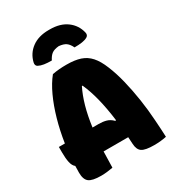

<svg xmlns="http://www.w3.org/2000/svg" viewBox="-225 -1081 1100 1215"><g transform="rotate(-30 325.0 -473.5)"><path d="M245 -779Q214 -779 190.5 -782.5Q167 -786 150 -795Q134 -804 139 -826Q153 -885 201 -920.5Q249 -956 324 -956H332Q408 -956 456 -920.5Q504 -885 518 -826Q523 -805 506 -795Q490 -786 466.5 -782.5Q443 -779 411 -779Q398 -807 380 -820Q362 -833 328 -836Q294 -833 276.5 -820Q259 -807 245 -779ZM238 0Q217 4 195 6.5Q173 9 152 9Q87 9 63 -10Q39 -29 39 -78Q39 -103 40 -127Q23 -140 16.5 -169.5Q10 -199 10 -243V-283H54Q67 -369 89.5 -448Q112 -527 142 -592Q172 -657 208 -701Q234 -706 259 -708Q284 -710 312 -710Q372 -710 412.5 -696.5Q453 -683 482 -650.5Q511 -618 534 -561Q558 -503 575.5 -431.5Q593 -360 605 -281.5Q617 -203 622 -123Q625 -80 626.5 -53Q628 -26 629 0Q612 4 587.5 6.5Q563 9 540 9Q474 9 450 -7.5Q426 -24 424 -67Q423 -93 421 -117H241Q239 -62 238 0ZM301 -283Q331 -283 356 -276Q381 -269 402 -247L408 -249Q396 -343 377.5 -416Q359 -489 334 -544H329Q303 -492 285 -428Q267 -364 256 -283Z"/></g></svg>

Font: Recursive Sn Csl St Blk
Style: Regular
Weight: 900
Version: Version 1.079;hotconv 1.0.112;makeotfexe 2.5.65598; ttfautoh